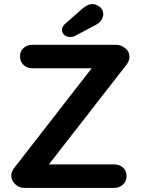

<svg xmlns="http://www.w3.org/2000/svg" viewBox="-20 -919 688 939"><path d="M139 -700H548Q570 -700 591.5 -684Q613 -668 613 -641Q613 -622 599 -603L216 -111L204 -115H538Q564 -115 581.5 -99.5Q599 -84 599 -58Q599 -33 581.5 -16.5Q564 0 538 0H99Q73 0 54 -18.5Q35 -37 35 -59Q35 -78 49 -97L433 -591L442 -585H139Q113 -585 95.5 -601Q78 -617 78 -643Q78 -669 95.5 -684.5Q113 -700 139 -700ZM325 -738Q306 -738 294.5 -748Q283 -758 283 -774Q283 -781 286.5 -787.5Q290 -794 297 -801L383 -877Q394 -886 406.5 -892.5Q419 -899 432 -899Q449 -899 467 -886Q485 -873 485 -850Q485 -835 475.5 -820.5Q466 -806 448 -797L348 -744Q342 -740 336 -739Q330 -738 325 -738Z"/></svg>

Font: Quicksand Variable Light
Style: Regular
Weight: 300
Designer: Andrew Paglinawan
Foundry: Andrew Paglinawan
Version: Version 3.004